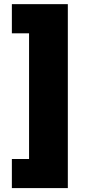

<svg xmlns="http://www.w3.org/2000/svg" viewBox="-20 -791 421 948"><path d="M38.6 137.7V-5.9H123.5V-626.5H38.6V-770.5H314.9V137.7Z"/></svg>

Font: Inter 18pt Black
Style: Regular
Weight: 900
Designer: Rasmus Andersson
Foundry: rsms
Version: Version 4.001;git-66647c0bb